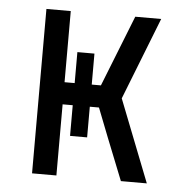

<svg xmlns="http://www.w3.org/2000/svg" viewBox="-43 -562 587 605"><g transform="rotate(5 250.0 -260.0)"><path d="M80 0V-520H157V-295H189V-393H243V-295H272L361 -520H443L341 -260L443 0H361L308 -133L272 -225H243V-128H189V-225H157V0Z"/></g></svg>

Font: Zed Sans
Style: Regular
Weight: 400
Designer: Belleve Invis
Foundry: Belleve Invis
Version: Version 1.0.0; ttfautohint (v1.8.4)